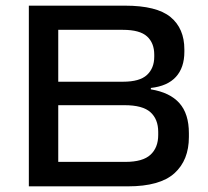

<svg xmlns="http://www.w3.org/2000/svg" viewBox="-20 -659 736 679"><path d="M156.5 0V-86.5H423.5Q485 -86.5 512.2 -111.8Q539.5 -137 539.5 -181.5V-192.5Q539.5 -237.5 512 -262.2Q484.5 -287 420.5 -287H156.5V-370H415Q474 -370 499.8 -394Q525.5 -418 525.5 -458.5V-465.5Q525.5 -507 500 -530.2Q474.5 -553.5 414.5 -553.5H155.5V-639H422Q534 -639 583 -598.8Q632 -558.5 632 -484V-476Q632 -420 602.2 -387.2Q572.5 -354.5 513.5 -348V-343Q581 -332 614.5 -294.2Q648 -256.5 648 -188V-174.5Q648 -92.5 596.8 -46.2Q545.5 0 432.5 0ZM82 0V-639H186V0Z"/></svg>

Font: Anek Gurmukhi Medium SemiExpanded
Style: Regular
Weight: 500
Width: 6
Version: Version 1.003